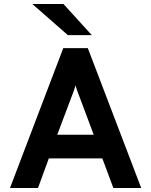

<svg xmlns="http://www.w3.org/2000/svg" viewBox="-20 -941 757 961"><path d="M30 0 296.6 -700H419.6L686.8 0H547.4L492.2 -148.2H224.4L170.2 0ZM266.6 -266.6H449L378.8 -454.2Q375.6 -462.4 371.6 -472.9Q367.7 -483.5 364 -494.1Q360.3 -504.8 358 -513.2Q355.5 -504.8 351.9 -494.1Q348.3 -483.5 344.4 -472.9Q340.4 -462.4 337.2 -454.2ZM319.8 -765 141.8 -921H297.6L439.6 -765Z"/></svg>

Font: Overpass
Style: Regular
Weight: 400
Designer: Delve Withrington, Dave Bailey, Thomas Jockin
Foundry: Delve Fonts LLC
Version: Version 4.000